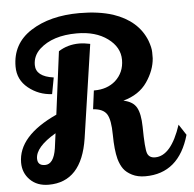

<svg xmlns="http://www.w3.org/2000/svg" viewBox="-54 -815 886 875"><g transform="rotate(-5 389.5 -377.5)"><path d="M747 -215 779 -166Q730 6 576 6Q541 6 515.5 -7Q490 -20 477 -38Q464 -56 456 -84Q445 -126 444.5 -195Q444 -264 427.5 -290Q411 -316 365 -319L376 -404Q378 -404 379 -404Q437 -404 475 -437Q516 -474 516 -532Q516 -590 461.5 -630Q407 -670 321 -670Q210 -670 150 -615Q118 -585 118 -543Q118 -490 199 -479L185 -404Q124 -407 77 -445Q30 -483 30 -543Q30 -648 118 -704.5Q206 -761 341 -761Q428 -761 494 -740Q607 -702 644 -608Q656 -575 656 -554.5Q656 -534 656 -527Q652 -472 615.5 -419Q579 -366 506 -346Q550 -337 566 -308Q582 -279 583 -220Q584 -119 592.5 -97.5Q601 -76 628 -76Q701 -76 747 -215ZM134 6Q81 6 49 -26Q17 -58 17 -105Q17 -227 196 -309Q232 -589 233 -596Q275 -623 328 -623Q350 -623 378 -617L315 -190Q285 6 134 6ZM91 -117Q91 -85 125 -85Q165 -85 176 -157L185 -225Q91 -170 91 -117Z"/></g></svg>

Font: Lily Script One
Style: Regular
Weight: 400
Designer: Julia Petretta
Foundry: Julia Petretta
Version: Version 1.002;PS 001.001;hotconv 1.0.70;makeotf.lib2.5.58329